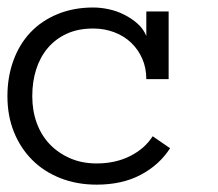

<svg xmlns="http://www.w3.org/2000/svg" viewBox="-20 -486 586 517"><path d="M438 -86.9Q409.2 -42 359.1 -15.4Q309.1 11.2 240.2 11.2Q187 11.2 142.6 -6.3Q98.1 -23.9 66.7 -55.4Q35.2 -86.9 17.6 -130.4Q0 -173.8 0 -227.1Q0 -278.8 16.1 -323Q32.2 -367.2 62 -398.7Q91.8 -430.2 135 -448Q178.2 -465.8 231 -465.8Q252 -465.8 273.9 -460.9Q295.9 -456.1 315.4 -446Q335 -436 350.6 -422.1Q366.2 -408.2 374 -389.2V-455.1H434.1V-272.9H374Q374 -303.2 363 -328.1Q352.1 -353 333 -371.1Q314 -389.2 287.6 -399.2Q261.2 -409.2 231 -409.2Q189.9 -409.2 159.4 -395Q128.9 -380.9 108.4 -356.4Q87.9 -332 77.4 -299.1Q66.9 -266.1 66.9 -227.1Q66.9 -188 78.9 -155Q90.8 -122.1 113.5 -98.1Q136.2 -74.2 168.2 -60.1Q200.2 -45.9 240.2 -45.9Q291 -45.9 330.6 -65.9Q370.1 -85.9 391.1 -119.1Z"/></svg>

Font: Anonymous Pro
Style: Regular
Weight: 400
Monospace: yes
Designer: Mark Simonson
Version: Version 1.003